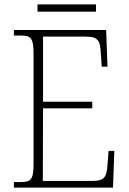

<svg xmlns="http://www.w3.org/2000/svg" viewBox="-20 -850 584 870"><path d="M150 -797H415V-830H150ZM43 0H492L498 -166H472L467 -102C463 -48 454 -30 397 -30H174L175 -359H398V-389H175V-684H368C425 -684 434 -667 437 -606L441 -548H467L461 -714H43V-689H72C120 -689 132 -679 132 -605V-108C132 -35 120 -25 72 -25H43Z"/></svg>

Font: Noto Serif Bengali SemiCondensed ExtraLight
Style: Regular
Weight: 200
Width: 4
Designer: Juan Bruce, Universal Thirst, Indian Type Foundry and the Monotype Design Team.
Foundry: Monotype Imaging Inc.
Version: Version 2.003